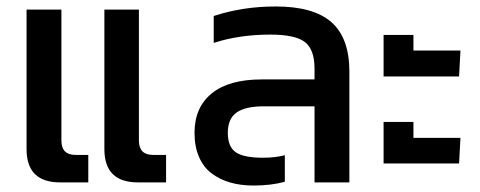

<svg xmlns="http://www.w3.org/2000/svg" viewBox="-20 -570 1499 600"><path d="M168 0Q63 0 63 -104V-540H171.9V-130.9Q171.9 -85.9 215.8 -85.9H255.9V0ZM411.1 0Q306.2 0 306.2 -104V-540H414.1V-130.9Q414.1 -85.9 458 -85.9H499V0Z M772 9.8Q732.4 9.8 700 0.5Q667.5 -8.8 641.8 -27.8Q616.2 -46.9 602.1 -79.1Q587.9 -111.3 587.9 -154.8Q587.9 -234.4 641.6 -278.1Q695.3 -321.8 797.9 -321.8H962.9V-356Q962.9 -415 932.9 -438.5Q902.8 -461.9 824.2 -461.9Q728.5 -461.9 647.9 -436V-520Q738.3 -549.8 841.8 -549.8Q960 -549.8 1015.9 -500.5Q1071.8 -451.2 1071.8 -346.2V0H962.9V-237.8H805.2Q747.1 -237.8 719.5 -218.5Q691.9 -199.2 691.9 -154.8Q691.9 -111.3 716.8 -94.2Q741.7 -77.1 800.8 -77.1Q841.3 -77.1 870.1 -85V-2Q827.6 9.8 772 9.8Z M1178.7 -331.1V-460.9H1272V-412.1H1418.9L1414.6 -331.1ZM1178.7 -59.1V-189H1272V-139.2H1418.9L1414.6 -59.1Z"/></svg>

Font: Kanit
Style: Regular
Weight: 400
Designer: Katatrad Team
Foundry: CadsonDemak
Version: Version 1.000;PS 001.000;hotconv 1.0.88;makeotf.lib2.5.64775